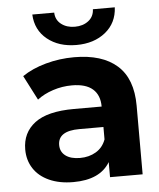

<svg xmlns="http://www.w3.org/2000/svg" viewBox="-51 -735 649 786"><g transform="rotate(-5 273.5 -342.0)"><path d="M504 -282V0H370V-62Q329 7 219 7Q162 7 120 -12Q78 -31 56 -65Q34 -99 34 -143Q34 -212 86 -251.5Q138 -291 247 -291H361Q361 -338 332.5 -363Q304 -388 247 -388Q207 -388 169 -375.5Q131 -363 104 -342L52 -443Q93 -471 149.5 -486.5Q206 -502 266 -502Q381 -502 442.5 -447.5Q504 -393 504 -282ZM361 -156V-207H262Q174 -207 174 -149Q174 -121 195.5 -105Q217 -89 255 -89Q292 -89 320.5 -106Q349 -123 361 -156ZM111 -691H201Q202 -661 224.5 -643.5Q247 -626 280.5 -626Q314 -626 336.5 -643.5Q359 -661 360 -691H450Q447 -627 400 -589Q353 -551 280.5 -551Q208 -551 161 -589Q114 -627 111 -691Z"/></g></svg>

Font: Montserrat Ace
Style: Bold
Weight: 700
Designer: Julieta Ulanovsky
Foundry: Julieta Ulanovsky
Version: Version 1